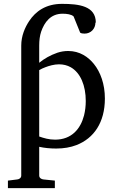

<svg xmlns="http://www.w3.org/2000/svg" viewBox="-20 -757 599 994"><path d="M183 -50V-394C193 -400 204 -405 215 -409C233 -416 260 -424 285 -424C308 -424 328 -419 346 -409C397 -380 424 -314 424 -234C424 -208 421 -183 415 -159C397 -90 351 -34 265 -34C233 -34 207 -42 184 -50ZM476 -640C476 -726 389 -737 301 -737C217 -737 164 -698 131 -648C109 -615 90 -571 90 -521V152C90 164 80 171 69 172L21 178V217H264V178L205 172C194 171 183 164 183 152V3C209 9 240 12 271 12C310 12 345 6 376 -6C466 -41 523 -123 523 -247C523 -322 500 -384 466 -426C437 -462 393 -493 333 -493C314 -493 295 -490 277 -484C240 -471 210 -454 183 -432V-521C183 -548 186 -572 193 -593C210 -642 242 -686 304 -686C326 -686 349 -683 361 -672L395 -588C401 -584 408 -583 418 -583C450 -583 474 -608 474 -640Z"/></svg>

Font: Veleka
Style: Regular
Weight: 400
Designer: Stefan Peev, Context Ltd, 2016; SIL International, 1997-2014.
Foundry: Stefan Peev, Context Ltd, 2016
Version: Version 1.000